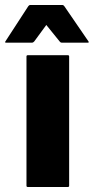

<svg xmlns="http://www.w3.org/2000/svg" viewBox="-61 -745 373 765"><path d="M214.5 -520V-5Q214.5 0 209.5 0H49.5Q44.5 0 44.5 -5V-520Q44.5 -525 49.5 -525H209.5Q214.5 -525 214.5 -520ZM123.5 -645.5 75.5 -580Q71.5 -575 66 -575H-36.5Q-43 -575 -39.5 -580L51.5 -720Q55 -725 58.5 -725H188.5Q192 -725 195.5 -720L291.5 -580Q295 -575 288.5 -575H186Q182 -575 180 -576.5Q178 -578 176.5 -580Z"/></svg>

Font: MFEK Sans
Style: Bold
Weight: 700
Designer: Owen Earl
Foundry: indestructible type*
Version: Version 0.001; ttfautohint (v1.8.4.7-5d5b)